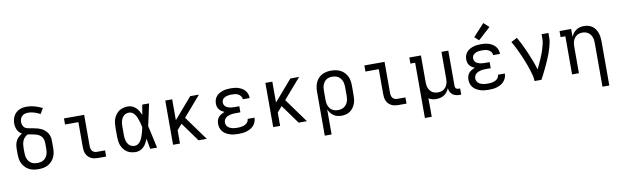

<svg xmlns="http://www.w3.org/2000/svg" viewBox="-54 -1420 7308 2266"><g transform="rotate(-10 3600.0 -287.0)"><path d="M300 8Q271 8 242.5 3Q214 -2 188 -15.5Q162 -29 141.5 -50.5Q121 -72 108.5 -98Q96 -124 91.5 -152.5Q87 -181 87 -210V-272Q87 -297 91.5 -322.5Q96 -348 108 -370Q120 -392 139 -410Q158 -428 180 -439Q163 -449 149 -463.5Q135 -478 126.5 -496Q118 -514 114 -533.5Q110 -553 110 -573Q110 -596 115.5 -619Q121 -642 132 -662.5Q143 -683 160 -699Q177 -715 198 -725Q219 -735 242 -739Q265 -743 288 -743Q337 -743 384 -729.5Q431 -716 475 -694L437 -629Q404 -646 367.5 -658Q331 -670 294 -670Q274 -670 254.5 -664.5Q235 -659 220.5 -645.5Q206 -632 199.5 -613Q193 -594 193 -575Q193 -557 199 -539.5Q205 -522 217.5 -510Q230 -498 247.5 -493Q265 -488 282.5 -485Q300 -482 317.5 -479Q335 -476 352.5 -472Q370 -468 387 -462.5Q404 -457 420 -449Q436 -441 450 -430Q464 -419 475.5 -405.5Q487 -392 495 -376Q503 -360 507.5 -343Q512 -326 512.5 -308Q513 -290 513 -272V-210Q513 -181 508.5 -152.5Q504 -124 491.5 -98Q479 -72 458.5 -50.5Q438 -29 412 -15.5Q386 -2 357.5 3Q329 8 300 8ZM300 -66Q318 -66 336.5 -69.5Q355 -73 371 -82.5Q387 -92 399 -106.5Q411 -121 418 -138Q425 -155 428 -173.5Q431 -192 431 -210V-272Q431 -294 426.5 -316.5Q422 -339 408.5 -357Q395 -375 375 -385.5Q355 -396 333.5 -401.5Q312 -407 289.5 -410.5Q267 -414 245 -418Q225 -409 209.5 -393Q194 -377 185 -357.5Q176 -338 172.5 -316Q169 -294 169 -272V-210Q169 -192 172 -173.5Q175 -155 182 -138Q189 -121 201 -106.5Q213 -92 229 -82.5Q245 -73 263.5 -69.5Q282 -66 300 -66Z M1013 0Q993 0 972 -3.5Q951 -7 932.5 -16Q914 -25 899 -40Q884 -55 875 -74Q866 -93 862.5 -113.5Q859 -134 859 -155V-457H699V-530H941V-155Q941 -139 945 -124Q949 -109 958.5 -97Q968 -85 983 -79.5Q998 -74 1013 -74H1111V0Z M1467 8Q1440 8 1413 2Q1386 -4 1363 -19Q1340 -34 1323 -56Q1306 -78 1296 -103Q1286 -128 1282.5 -155.5Q1279 -183 1279 -210V-320Q1279 -347 1282.5 -374.5Q1286 -402 1296 -427Q1306 -452 1323 -474Q1340 -496 1363 -511Q1386 -526 1413 -532Q1440 -538 1467 -538Q1493 -538 1517.5 -527.5Q1542 -517 1560.5 -499Q1579 -481 1592.5 -458Q1606 -435 1616 -411Q1616 -412 1616.5 -412Q1617 -412 1617 -412V-414Q1622 -443 1627 -472Q1632 -501 1637 -530H1719Q1705 -465 1691 -399Q1677 -333 1662 -268Q1678 -201 1692 -134Q1706 -67 1721 0H1639Q1633 -31 1628 -62Q1623 -93 1617 -124Q1607 -99 1594 -75.5Q1581 -52 1562.5 -33Q1544 -14 1519 -3Q1494 8 1467 8ZM1467 -66Q1488 -66 1506.5 -78.5Q1525 -91 1536.5 -108.5Q1548 -126 1556 -146Q1564 -166 1570.5 -186Q1577 -206 1582 -227Q1587 -248 1591 -268Q1587 -289 1581.5 -309Q1576 -329 1570 -348.5Q1564 -368 1555.5 -387.5Q1547 -407 1535.5 -424Q1524 -441 1506 -452.5Q1488 -464 1467 -464Q1450 -464 1433.5 -459Q1417 -454 1404.5 -443Q1392 -432 1383.5 -417.5Q1375 -403 1370 -387Q1365 -371 1363 -354Q1361 -337 1361 -320V-210Q1361 -193 1363 -176Q1365 -159 1370 -143Q1375 -127 1383.5 -112.5Q1392 -98 1404.5 -87Q1417 -76 1433.5 -71Q1450 -66 1467 -66Z M1913 0V-530H1996V-280L2212 -530H2317L2108 -289L2317 0H2218L2054 -227L1996 -160V0Z M2697 8Q2672 8 2647 5.5Q2622 3 2597.5 -4.5Q2573 -12 2551 -24.5Q2529 -37 2512 -56Q2495 -75 2487 -99.5Q2479 -124 2479 -149Q2479 -171 2485 -192.5Q2491 -214 2505.5 -230.5Q2520 -247 2539 -258Q2558 -269 2578 -277Q2560 -284 2544 -294.5Q2528 -305 2516.5 -320Q2505 -335 2500 -353.5Q2495 -372 2495 -391Q2495 -415 2502.5 -437.5Q2510 -460 2525.5 -478Q2541 -496 2561.5 -507.5Q2582 -519 2604.5 -526Q2627 -533 2650.5 -535.5Q2674 -538 2697 -538Q2721 -538 2744.5 -535.5Q2768 -533 2790 -525.5Q2812 -518 2832.5 -506Q2853 -494 2868 -476Q2883 -458 2891 -435.5Q2899 -413 2899 -389Q2899 -388 2899 -387.5Q2899 -387 2899 -386H2817Q2817 -387 2817 -387Q2817 -387 2817 -387Q2817 -407 2804.5 -424Q2792 -441 2774.5 -450Q2757 -459 2737 -461.5Q2717 -464 2697 -464Q2684 -464 2671 -463Q2658 -462 2645 -459Q2632 -456 2620 -450.5Q2608 -445 2598 -436.5Q2588 -428 2582.5 -415.5Q2577 -403 2577 -390Q2577 -376 2582.5 -363Q2588 -350 2598 -341Q2608 -332 2620.5 -326.5Q2633 -321 2646 -318Q2659 -315 2672.5 -313.5Q2686 -312 2700 -312H2762V-239H2700Q2685 -239 2669.5 -237.5Q2654 -236 2639 -232.5Q2624 -229 2610 -222.5Q2596 -216 2584.5 -205.5Q2573 -195 2567 -180.5Q2561 -166 2561 -151Q2561 -136 2567 -122Q2573 -108 2584.5 -97.5Q2596 -87 2609.5 -81Q2623 -75 2637.5 -71.5Q2652 -68 2667 -67Q2682 -66 2697 -66Q2712 -66 2726.5 -67Q2741 -68 2755.5 -71.5Q2770 -75 2783.5 -81Q2797 -87 2808 -96.5Q2819 -106 2826 -120Q2833 -134 2833 -148H2915Q2915 -148 2915 -148Q2915 -148 2915 -147Q2915 -122 2906 -98.5Q2897 -75 2880.5 -56Q2864 -37 2842 -24.5Q2820 -12 2796 -4.5Q2772 3 2747 5.5Q2722 8 2697 8Z M3113 0V-530H3196V-280L3412 -530H3517L3308 -289L3517 0H3418L3254 -227L3196 -160V0Z M3695 205V-320Q3695 -348 3699.5 -376.5Q3704 -405 3715.5 -431Q3727 -457 3746.5 -478.5Q3766 -500 3791 -513.5Q3816 -527 3844 -532.5Q3872 -538 3901 -538Q3930 -538 3958.5 -532.5Q3987 -527 4012.5 -514Q4038 -501 4058.5 -479.5Q4079 -458 4091.5 -432Q4104 -406 4108.5 -377.5Q4113 -349 4113 -320V-210Q4113 -183 4110 -156.5Q4107 -130 4097.5 -105Q4088 -80 4072 -58Q4056 -36 4034 -20.5Q4012 -5 3985.5 1.5Q3959 8 3933 8Q3908 8 3883 2Q3858 -4 3837.5 -18Q3817 -32 3802 -52Q3787 -72 3777 -95V205ZM3901 -65Q3919 -65 3937.5 -69Q3956 -73 3971.5 -82.5Q3987 -92 3999 -106.5Q4011 -121 4018 -138Q4025 -155 4028 -173.5Q4031 -192 4031 -210V-320Q4031 -338 4028 -356.5Q4025 -375 4018 -392Q4011 -409 3999 -423.5Q3987 -438 3971.5 -447.5Q3956 -457 3937.5 -461Q3919 -465 3901 -465Q3883 -465 3865 -461Q3847 -457 3832 -447Q3817 -437 3806 -422.5Q3795 -408 3788.5 -391Q3782 -374 3779.5 -356Q3777 -338 3777 -320V-210Q3777 -192 3779.5 -174Q3782 -156 3788.5 -139.5Q3795 -123 3806 -108Q3817 -93 3832 -83.5Q3847 -74 3865 -69.5Q3883 -65 3901 -65Z M4613 0Q4593 0 4572 -3.5Q4551 -7 4532.5 -16Q4514 -25 4499 -40Q4484 -55 4475 -74Q4466 -93 4462.5 -113.5Q4459 -134 4459 -155V-457H4299V-530H4541V-155Q4541 -139 4545 -124Q4549 -109 4558.5 -97Q4568 -85 4583 -79.5Q4598 -74 4613 -74H4711V0Z M4895 205V-457H4838V-530H4977V-210Q4977 -192 4979.5 -174Q4982 -156 4988.5 -139.5Q4995 -123 5006 -108.5Q5017 -94 5032 -84Q5047 -74 5064.5 -70Q5082 -66 5100 -66Q5118 -66 5135.5 -70Q5153 -74 5168 -84Q5183 -94 5194 -108.5Q5205 -123 5211.5 -139.5Q5218 -156 5220.5 -174Q5223 -192 5223 -210V-530H5305V-108Q5305 -99 5307.5 -91Q5310 -83 5316 -77Q5322 -71 5330.5 -68.5Q5339 -66 5347 -66H5365V8H5347Q5325 8 5302.5 2.5Q5280 -3 5262 -17Q5244 -31 5234 -52Q5224 -73 5223 -95Q5214 -72 5198.5 -52Q5183 -32 5162.5 -18Q5142 -4 5117.5 2Q5093 8 5068 8Q5044 8 5020 2.5Q4996 -3 4976 -17Q4976 13 4976.5 43Q4977 73 4977 102V205Z M5697 8Q5672 8 5647 5.5Q5622 3 5597.5 -4.5Q5573 -12 5551 -24.5Q5529 -37 5512 -56Q5495 -75 5487 -99.5Q5479 -124 5479 -149Q5479 -171 5485 -192.5Q5491 -214 5505.5 -230.5Q5520 -247 5539 -258Q5558 -269 5578 -277Q5560 -284 5544 -294.5Q5528 -305 5516.5 -320Q5505 -335 5500 -353.5Q5495 -372 5495 -391Q5495 -415 5502.5 -437.5Q5510 -460 5525.5 -478Q5541 -496 5561.5 -507.5Q5582 -519 5604.5 -526Q5627 -533 5650.5 -535.5Q5674 -538 5697 -538Q5721 -538 5744.5 -535.5Q5768 -533 5790 -525.5Q5812 -518 5832.5 -506Q5853 -494 5868 -476Q5883 -458 5891 -435.5Q5899 -413 5899 -389Q5899 -388 5899 -387.5Q5899 -387 5899 -386H5817Q5817 -387 5817 -387Q5817 -387 5817 -387Q5817 -407 5804.5 -424Q5792 -441 5774.5 -450Q5757 -459 5737 -461.5Q5717 -464 5697 -464Q5684 -464 5671 -463Q5658 -462 5645 -459Q5632 -456 5620 -450.5Q5608 -445 5598 -436.5Q5588 -428 5582.5 -415.5Q5577 -403 5577 -390Q5577 -376 5582.5 -363Q5588 -350 5598 -341Q5608 -332 5620.5 -326.5Q5633 -321 5646 -318Q5659 -315 5672.5 -313.5Q5686 -312 5700 -312H5762V-239H5700Q5685 -239 5669.5 -237.5Q5654 -236 5639 -232.5Q5624 -229 5610 -222.5Q5596 -216 5584.5 -205.5Q5573 -195 5567 -180.5Q5561 -166 5561 -151Q5561 -136 5567 -122Q5573 -108 5584.5 -97.5Q5596 -87 5609.5 -81Q5623 -75 5637.5 -71.5Q5652 -68 5667 -67Q5682 -66 5697 -66Q5712 -66 5726.5 -67Q5741 -68 5755.5 -71.5Q5770 -75 5783.5 -81Q5797 -87 5808 -96.5Q5819 -106 5826 -120Q5833 -134 5833 -148H5915Q5915 -148 5915 -148Q5915 -148 5915 -147Q5915 -122 5906 -98.5Q5897 -75 5880.5 -56Q5864 -37 5842 -24.5Q5820 -12 5796 -4.5Q5772 3 5747 5.5Q5722 8 5697 8ZM5685 -587 5634 -633 5768 -779 5832 -721Z M6245 0Q6245 -34 6236.5 -66.5Q6228 -99 6218 -131.5Q6208 -164 6196.5 -195.5Q6185 -227 6172.5 -258Q6160 -289 6146.5 -320Q6133 -351 6118.5 -381.5Q6104 -412 6088.5 -442Q6073 -472 6056 -501L6128 -538Q6156 -490 6180.5 -440Q6205 -390 6227 -338.5Q6249 -287 6269 -235Q6289 -183 6304 -129Q6318 -157 6331 -184.5Q6344 -212 6356.5 -240.5Q6369 -269 6380 -298Q6391 -327 6400 -356.5Q6409 -386 6416 -416Q6423 -446 6423 -477V-530H6505V-477Q6505 -445 6498.5 -413.5Q6492 -382 6483 -351Q6474 -320 6462.5 -290Q6451 -260 6439 -230.5Q6427 -201 6413.5 -172Q6400 -143 6386 -114Q6372 -85 6357.5 -56.5Q6343 -28 6328 0Z M7023 205V-320Q7023 -338 7020.5 -356Q7018 -374 7011.5 -390.5Q7005 -407 6994 -421.5Q6983 -436 6968 -446Q6953 -456 6935.5 -460.5Q6918 -465 6900 -465Q6882 -465 6864.5 -460.5Q6847 -456 6832 -446Q6817 -436 6806 -421.5Q6795 -407 6788.5 -390.5Q6782 -374 6779.5 -356Q6777 -338 6777 -320V0H6695V-457H6638V-530H6777V-435Q6787 -458 6802 -478Q6817 -498 6837.5 -512Q6858 -526 6882.5 -532Q6907 -538 6932 -538Q6958 -538 6984 -531Q7010 -524 7031 -508.5Q7052 -493 7067 -471Q7082 -449 7090.5 -424Q7099 -399 7102 -372.5Q7105 -346 7105 -320V205Z"/></g></svg>

Font: Iosevka Slab Extended
Style: Regular
Weight: 400
Width: 7
Monospace: yes
Designer: Belleve Invis
Foundry: Belleve Invis
Version: Version 11.1.1; ttfautohint (v1.8.3)